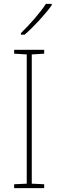

<svg xmlns="http://www.w3.org/2000/svg" viewBox="-20 -971 301 991"><path d="M208 0H53V-20L118 -23V-690L53 -694V-714H208V-694L144 -690V-23L208 -20ZM247 -944Q222 -909 182.5 -866Q143 -823 107 -792H88V-800Q122 -833 158 -874.5Q194 -916 217 -951H247Z"/></svg>

Font: Noto Sans Bengali SemiCondensed Thin
Style: Regular
Weight: 100
Width: 4
Designer: Joana Ranito - Universal Thirst; Jelle Bosma - Monotype Design Team
Foundry: Universal Thirst ehf.
Version: Version 3.000; ttfautohint (v1.8.4.7-5d5b)